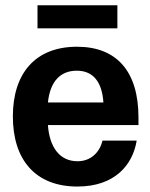

<svg xmlns="http://www.w3.org/2000/svg" viewBox="-20 -688 565 721"><path d="M120.8 -581.7H420.8V-668.3H120.8ZM270.8 12.5C410.8 12.5 478.3 -68.3 493.3 -160H365C355 -118.3 323.3 -82.5 270.8 -82.5C205 -82.5 165.8 -134.2 160 -218.3H500V-246.7C500 -420.8 417.5 -512.5 269.2 -512.5C113.3 -512.5 28.3 -413.3 28.3 -250.8C28.3 -88.3 112.5 12.5 270.8 12.5ZM160 -303.3C168.3 -383.3 207.5 -422.5 268.3 -422.5C330.8 -422.5 363.3 -379.2 368.3 -303.3Z"/></svg>

Font: Familjen Grotesk GF
Style: Bold
Weight: 700
Designer: Anders Wikstroem, Jonas Baeckman, Matilda Gysing, Kristian Moeller
Foundry: Familjen STHLM AB
Version: Version 2.000; Beta; Release 4; Build 6